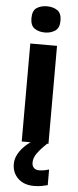

<svg xmlns="http://www.w3.org/2000/svg" viewBox="-65 -793 434 1066"><g transform="rotate(5 152.5 -260.0)"><path d="M227 -546V0H78V-546ZM153 -760Q186 -760 210 -744.5Q234 -729 234 -686.8Q234 -646 210 -630Q186 -614 153 -614Q118.7 -614 95.4 -630Q72 -646 72 -686.8Q72 -729 95.4 -744.5Q118.7 -760 153 -760ZM148 111Q148 131 159 141Q170 151 187 151Q203 151 218 148Q233 145 243 142V229Q227 233 209 236.5Q191 240 167 240Q111 240 78 208.5Q45 177 45 128Q45 99 60 72Q75 45 99.5 22.5Q124 0 155 -17L220 0Q186 32 167 58.5Q148 85 148 111Z"/></g></svg>

Font: Noto Sans Gunjala Gondi
Style: Regular
Weight: 400
Designer: Ek Type
Foundry: Ek Type
Version: Version 1.004